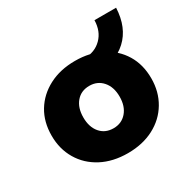

<svg xmlns="http://www.w3.org/2000/svg" viewBox="-124 -632 754 761"><g transform="rotate(-30 253.0 -251.5)"><path d="M253 10Q185 10 133.5 -17Q82 -44 53.5 -92Q25 -140 25 -201Q25 -264 53.5 -311Q82 -358 133.5 -385Q185 -412 253 -412Q321 -412 372.5 -385Q424 -358 452.5 -311Q481 -264 481 -201Q481 -140 452.5 -92Q424 -44 372.5 -17Q321 10 253 10ZM253 -104Q290 -104 313 -130.5Q336 -157 336 -201Q336 -245 313 -271.5Q290 -298 253 -298Q215 -298 192.5 -271.5Q170 -245 170 -201Q170 -157 192.5 -130.5Q215 -104 253 -104ZM272 -326V-402H291Q339 -402 369.5 -432.5Q400 -463 401 -513H500Q496 -424 443 -375Q390 -326 299 -326Z"/></g></svg>

Font: Rokkitt SemiBold ExtraBold
Style: Regular
Weight: 800
Version: Version 3.103